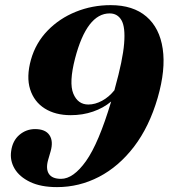

<svg xmlns="http://www.w3.org/2000/svg" viewBox="-20 -734 673 766"><path d="M207.5 12.5Q143 12.5 100.2 -8Q57.5 -28.5 38.2 -61.2Q19 -94 24.5 -131Q30 -172.5 57.2 -195.8Q84.5 -219 120 -219Q161 -219 177.2 -195Q193.5 -171 182 -130.5L172 -96Q162 -60.5 175 -40.5Q188 -20.5 223.5 -20.5Q272.5 -20.5 323 -91.2Q373.5 -162 423.5 -329Q392.5 -303 351.2 -288.8Q310 -274.5 262 -274.5Q201 -274.5 158.5 -301.2Q116 -328 100.2 -377.8Q84.5 -427.5 103.5 -496Q122.5 -563 169.8 -611.8Q217 -660.5 282.5 -687Q348 -713.5 421.5 -713.5Q511 -713.5 564 -668Q617 -622.5 629.2 -539.2Q641.5 -456 609 -343.5Q575.5 -228.5 514.8 -149Q454 -69.5 375 -28.5Q296 12.5 207.5 12.5ZM279.5 -501Q254.5 -404 272.5 -360.5Q290.5 -317 332.5 -317Q359.5 -317 387.2 -332Q415 -347 436.5 -374Q437.5 -378 438.5 -382Q470 -495 475.2 -560.2Q480.5 -625.5 464.8 -653Q449 -680.5 417.5 -680.5Q326.5 -680.5 279.5 -501Z"/></svg>

Font: Fraunces 72pt
Style: Bold Italic
Weight: 700
Italic angle: -16°
Version: Version 1.000;[b76b70a41]